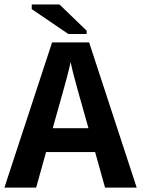

<svg xmlns="http://www.w3.org/2000/svg" viewBox="-20 -851 640 871"><path d="M600.1 0H456.5L411.6 -161.1H189L144 0H0L216.3 -658.7H384.3ZM300.3 -569.8Q296.4 -549.3 285.9 -508.5Q275.4 -467.8 219.2 -269.5H381.3Q324.2 -470.7 314.2 -510.3Q304.2 -549.8 300.3 -569.8ZM290 -696.8 124 -809.6V-830.6H250L373 -711.9V-696.8Z"/></svg>

Font: Liberation Mono
Style: Bold
Weight: 700
Monospace: yes
Designer: Steve Matteson
Foundry: Ascender Corporation
Version: Version 2.1.5